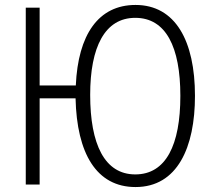

<svg xmlns="http://www.w3.org/2000/svg" viewBox="-20 -745 861 775"><path d="M767 -358C767 -580 688 -725 527 -725C377 -725 295 -605 286 -400H140V-714H84V0H140V-348H285C290 -126 369 10 527 10C696 10 767 -150 767 -358ZM344 -362C344 -555 403 -673 526 -673C650 -673 708 -555 708 -358C708 -160 650 -41 526 -41C402 -41 344 -163 344 -362Z"/></svg>

Font: Noto Sans Display SemiCondensed Light
Style: Regular
Weight: 300
Width: 4
Designer: Monotype Design Team
Foundry: Monotype Imaging Inc.
Version: Version 1.900